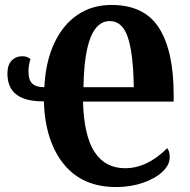

<svg xmlns="http://www.w3.org/2000/svg" viewBox="-20 -745 767 775"><path d="M157 -336Q10 -334 10 -448Q10 -483 27 -500.5Q44 -518 70 -518Q91 -518 103 -506Q95 -484 95 -456Q95 -422 110.5 -407.5Q126 -393 159 -393Q164 -495 198.5 -569.5Q233 -644 292 -684.5Q351 -725 430 -725Q563 -725 622 -632Q681 -539 681 -362V-335H315Q319 -196 362 -131Q405 -66 485 -66Q574 -66 655 -147Q665 -135 665 -110Q665 -79 635.5 -51.5Q606 -24 556.5 -7Q507 10 449 10Q312 10 237 -83Q162 -176 157 -336ZM520 -393Q518 -529 496 -594.5Q474 -660 423 -660Q321 -660 317 -393Z"/></svg>

Font: Noto Serif CondExtraBold
Style: Regular
Weight: 800
Width: 3
Designer: Monotype Design Team
Foundry: Monotype Imaging Inc.
Version: Version 1.001